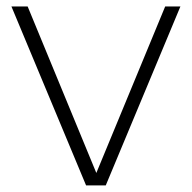

<svg xmlns="http://www.w3.org/2000/svg" viewBox="-20 -560 580 580"><path d="M240 0 14.5 -540.5H63.5L271 -37.5L479 -540.5H525L299.5 0Z"/></svg>

Font: Encode Sans Semi Expanded ExtraLight
Style: Regular
Weight: 200
Width: 6
Designer: Multiple Designers
Foundry: Impallari Type
Version: Version 3.000; ttfautohint (v1.8.3) -l 8 -r 50 -G 200 -x 14 